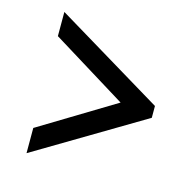

<svg xmlns="http://www.w3.org/2000/svg" viewBox="-86 -619 718 721"><g transform="rotate(15 273.0 -258.5)"><path d="M498 -234 78 16V-82L370 -259L78 -439V-533L498 -280Z"/></g></svg>

Font: Raleway Thin Medium
Style: Italic
Weight: 500
Italic angle: -12°
Version: Version 4.026